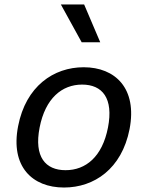

<svg xmlns="http://www.w3.org/2000/svg" viewBox="-20 -826 660 858"><path d="M559 -249C594 -430.5 495.5 -525.5 354 -525.5C219.5 -525.5 95.5 -440.5 61 -262.5C25.5 -81 125 12 266 12C400.5 12 524 -71 559 -249ZM462.5 -256C437 -125 363 -65.5 273 -65.5C183 -65.5 131.5 -125 157 -256C182.5 -387 257 -448 347 -448C437.5 -448 488 -387 462.5 -256ZM428 -637 356 -806H252L345 -637Z"/></svg>

Font: Monaspace Neon
Style: Italic
Weight: 400
Italic angle: -11°
Designer: Riley Cran & the Lettermatic Team
Foundry: Lettermatic
Version: Version 1.200 (Monaspace Neon)